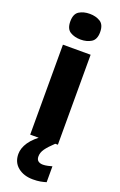

<svg xmlns="http://www.w3.org/2000/svg" viewBox="-188 -817 687 1101"><g transform="rotate(20 155.5 -266.0)"><path d="M156 -768Q193 -768 220 -751.5Q247 -735 247 -689Q247 -644 220 -627.5Q193 -611 156 -611Q118 -611 91.5 -627.5Q65 -644 65 -689Q65 -735 91.5 -751.5Q118 -768 156 -768ZM240 -549V0H71V-549ZM158 101Q158 120 169 128.5Q180 137 198 137Q211 137 227 133.5Q243 130 253 127V224Q237 229 218 232.5Q199 236 173 236Q117 236 81 207Q45 178 45 127Q45 91 70 54Q95 17 154 -23L224 0Q190 32 174 54.5Q158 77 158 101Z"/></g></svg>

Font: Noto Sans Khmer UI ExtraBold
Style: Regular
Weight: 800
Designer: Danh Hong and the Monotype Design Team
Foundry: Monotype Imaging Inc.
Version: Version 2.002; ttfautohint (v1.8.4.7-5d5b)